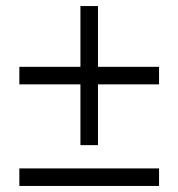

<svg xmlns="http://www.w3.org/2000/svg" viewBox="-20 -615 590 635"><path d="M506 -394V-336H304V-135H246V-336H44V-394H246V-595H304V-394ZM44 -58H506V0H44Z"/></svg>

Font: Ysabeau Infant Medium
Style: Regular
Weight: 500
Designer: Christian Thalmann (Catharsis Fonts)
Version: Version 0.003